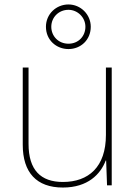

<svg xmlns="http://www.w3.org/2000/svg" viewBox="-20 -831 613 861"><path d="M287 -611C342 -611 387 -652 387 -711C387 -766 342 -811 287 -811C232 -811 186 -768 186 -711C186 -651 233 -611 287 -611ZM287 -635C242 -635 210 -669 210 -711C210 -753 243 -787 287 -787C328 -787 363 -753 363 -711C363 -669 332 -635 287 -635ZM481 -528H455V-226C455 -82 377 -15 262 -15C163 -15 108 -68 108 -186V-528H82V-182C82 -57 144 10 262 10C374 10 431 -50 454 -111H456L460 0H481Z"/></svg>

Font: Noto Sans Thai Looped Thin
Style: Regular
Weight: 100
Designer: Sasikarn Vongin, Ben Mitchell
Foundry: The Fontpad Ltd
Version: Version 1.001